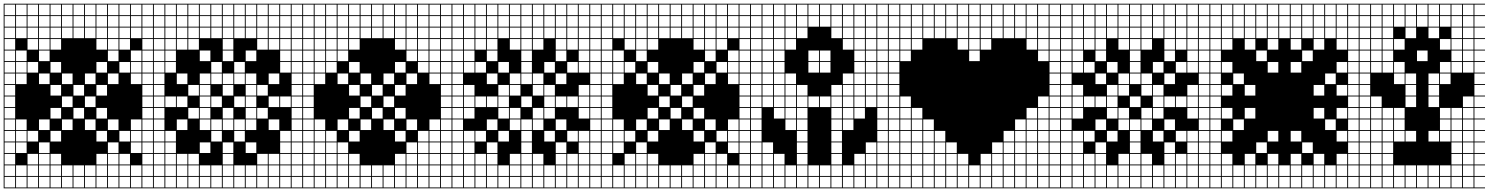

<svg xmlns="http://www.w3.org/2000/svg" viewBox="-20 -900 8102 1045"><path d="M0 125V-879.8H812.5V-875H754.8V-817.3H812.5V-812.5H754.8V-754.8H812.5V-750H754.8V-692.3H812.5V-687.5H754.8V-629.8H812.5V-625H754.8V-567.3H812.5V-562.5H754.8V-504.8H812.5V-500H754.8V-442.3H812.5V-437.5H754.8V-379.8H812.5V-375H754.8V-317.3H812.5V-312.5H754.8V-254.8H812.5V-250H754.8V-192.3H812.5V-187.5H754.8V-129.8H812.5V-125H754.8V-67.3H812.5V-62.5H754.8V-4.8H812.5V0H754.8V57.7H812.5V62.5H754.8V120.2H812.5V125ZM692.3 -817.3H750V-875H692.3ZM379.8 -817.3H437.5V-875H379.8ZM254.8 -817.3H312.5V-875H254.8ZM629.8 -817.3H687.5V-875H629.8ZM442.3 -817.3H500V-875H442.3ZM192.3 -817.3H250V-875H192.3ZM4.8 -817.3H62.5V-875H4.8ZM504.8 -817.3H562.5V-875H504.8ZM129.8 -817.3H187.5V-875H129.8ZM567.3 -817.3H625V-875H567.3ZM317.3 -817.3H375V-875H317.3ZM67.3 -817.3H125V-875H67.3ZM692.3 -754.8H750V-812.5H692.3ZM317.3 -754.8H375V-812.5H317.3ZM379.8 -754.8H437.5V-812.5H379.8ZM629.8 -754.8H687.5V-812.5H629.8ZM254.8 -754.8H312.5V-812.5H254.8ZM442.3 -754.8H500V-812.5H442.3ZM192.3 -754.8H250V-812.5H192.3ZM504.8 -754.8H562.5V-812.5H504.8ZM4.8 -754.8H62.5V-812.5H4.8ZM129.8 -754.8H187.5V-812.5H129.8ZM567.3 -754.8H625V-812.5H567.3ZM67.3 -754.8H125V-812.5H67.3ZM67.3 -692.3H125V-750H67.3ZM692.3 -692.3H750V-750H692.3ZM317.3 -692.3H375V-750H317.3ZM567.3 -692.3H625V-750H567.3ZM379.8 -692.3H437.5V-750H379.8ZM254.8 -692.3H312.5V-750H254.8ZM442.3 -692.3H500V-750H442.3ZM192.3 -692.3H250V-750H192.3ZM504.8 -692.3H562.5V-750H504.8ZM129.8 -692.3H187.5V-750H129.8ZM4.8 -692.3H62.5V-750H4.8ZM629.8 -692.3H687.5V-750H629.8ZM629.8 -629.8H687.5V-687.5H629.8ZM504.8 -629.8H562.5V-687.5H504.8ZM192.3 -629.8H250V-687.5H192.3ZM129.8 -629.8H187.5V-687.5H129.8ZM254.8 -629.8H312.5V-687.5H254.8ZM567.3 -629.8H625V-687.5H567.3ZM4.8 -629.8H62.5V-687.5H4.8ZM192.3 -567.3H250V-625H192.3ZM4.8 -567.3H62.5V-625H4.8ZM567.3 -567.3H625V-625H567.3ZM692.3 -567.3H750V-625H692.3ZM67.3 -567.3H125V-625H67.3ZM629.8 -504.8H687.5V-562.5H629.8ZM504.8 -504.8H562.5V-562.5H504.8ZM129.8 -504.8H187.5V-562.5H129.8ZM4.8 -504.8H62.5V-562.5H4.8ZM254.8 -504.8H312.5V-562.5H254.8ZM692.3 -504.8H750V-562.5H692.3ZM67.3 -504.8H125V-562.5H67.3ZM67.3 -442.3H125V-500H67.3ZM192.3 -442.3H250V-500H192.3ZM4.8 -442.3H62.5V-500H4.8ZM567.3 -442.3H625V-500H567.3ZM442.3 -442.3H500V-500H442.3ZM692.3 -442.3H750V-500H692.3ZM317.3 -442.3H375V-500H317.3ZM504.8 -379.8H562.5V-437.5H504.8ZM254.8 -379.8H312.5V-437.5H254.8ZM4.8 -379.8H62.5V-437.5H4.8ZM379.8 -379.8H437.5V-437.5H379.8ZM317.3 -317.3H375V-375H317.3ZM442.3 -317.3H500V-375H442.3ZM4.8 -317.3H62.5V-375H4.8ZM379.8 -254.8H437.5V-312.5H379.8ZM254.8 -254.8H312.5V-312.5H254.8ZM4.8 -254.8H62.5V-312.5H4.8ZM504.8 -254.8H562.5V-312.5H504.8ZM317.3 -192.3H375V-250H317.3ZM4.8 -192.3H62.5V-250H4.8ZM692.3 -192.3H750V-250H692.3ZM442.3 -192.3H500V-250H442.3ZM192.3 -192.3H250V-250H192.3ZM67.3 -192.3H125V-250H67.3ZM567.3 -192.3H625V-250H567.3ZM4.8 -129.8H62.5V-187.5H4.8ZM692.3 -129.8H750V-187.5H692.3ZM254.8 -129.8H312.5V-187.5H254.8ZM629.8 -129.8H687.5V-187.5H629.8ZM504.8 -129.8H562.5V-187.5H504.8ZM67.3 -129.8H125V-187.5H67.3ZM129.8 -129.8H187.5V-187.5H129.8ZM567.3 -67.3H625V-125H567.3ZM4.8 -67.3H62.5V-125H4.8ZM692.3 -67.3H750V-125H692.3ZM67.3 -67.3H125V-125H67.3ZM192.3 -67.3H250V-125H192.3ZM62.5 -62.5H4.8V-4.8H62.5ZM567.3 -4.8H625V-62.5H567.3ZM129.8 -4.8H187.5V-62.5H129.8ZM192.3 -4.8H250V-62.5H192.3ZM629.8 -4.8H687.5V-62.5H629.8ZM504.8 -4.8H562.5V-62.5H504.8ZM254.8 -4.8H312.5V-62.5H254.8ZM567.3 57.7H625V0H567.3ZM192.3 57.7H250V0H192.3ZM129.8 57.7H187.5V0H129.8ZM629.8 57.7H687.5V0H629.8ZM504.8 57.7H562.5V0H504.8ZM67.3 57.7H125V0H67.3ZM254.8 57.7H312.5V0H254.8ZM692.3 57.7H750V0H692.3ZM442.3 57.7H500V0H442.3ZM317.3 57.7H375V0H317.3ZM4.8 57.7H62.5V0H4.8ZM379.8 57.7H437.5V0H379.8ZM567.3 120.2H625V62.5H567.3ZM192.3 120.2H250V62.5H192.3ZM129.8 120.2H187.5V62.5H129.8ZM254.8 120.2H312.5V62.5H254.8ZM629.8 120.2H687.5V62.5H629.8ZM67.3 120.2H125V62.5H67.3ZM504.8 120.2H562.5V62.5H504.8ZM692.3 120.2H750V62.5H692.3ZM442.3 120.2H500V62.5H442.3ZM317.3 120.2H375V62.5H317.3ZM379.8 120.2H437.5V62.5H379.8ZM4.8 120.2H62.5V62.5H4.8Z M812.5 125V-879.8H1625V-875H1567.3V-817.3H1625V-812.5H1567.3V-754.8H1625V-750H1567.3V-692.3H1625V-687.5H1567.3V-629.8H1625V-625H1567.3V-567.3H1625V-562.5H1567.3V-504.8H1625V-500H1567.3V-442.3H1625V-437.5H1567.3V-379.8H1625V-375H1567.3V-317.3H1625V-312.5H1567.3V-254.8H1625V-250H1567.3V-192.3H1625V-187.5H1567.3V-129.8H1625V-125H1567.3V-67.3H1625V-62.5H1567.3V-4.8H1625V0H1567.3V57.7H1625V62.5H1567.3V120.2H1625V125ZM1504.8 -817.3H1562.5V-875H1504.8ZM1442.3 -817.3H1500V-875H1442.3ZM1379.8 -817.3H1437.5V-875H1379.8ZM1317.3 -817.3H1375V-875H1317.3ZM1254.8 -817.3H1312.5V-875H1254.8ZM1192.3 -817.3H1250V-875H1192.3ZM1129.8 -817.3H1187.5V-875H1129.8ZM1067.3 -817.3H1125V-875H1067.3ZM1004.8 -817.3H1062.5V-875H1004.8ZM942.3 -817.3H1000V-875H942.3ZM879.8 -817.3H937.5V-875H879.8ZM817.3 -817.3H875V-875H817.3ZM1129.8 -754.8H1187.5V-812.5H1129.8ZM1317.3 -754.8H1375V-812.5H1317.3ZM817.3 -754.8H875V-812.5H817.3ZM1504.8 -754.8H1562.5V-812.5H1504.8ZM1192.3 -754.8H1250V-812.5H1192.3ZM1067.3 -754.8H1125V-812.5H1067.3ZM1442.3 -754.8H1500V-812.5H1442.3ZM1254.8 -754.8H1312.5V-812.5H1254.8ZM879.8 -754.8H937.5V-812.5H879.8ZM1004.8 -754.8H1062.5V-812.5H1004.8ZM1379.8 -754.8H1437.5V-812.5H1379.8ZM942.3 -754.8H1000V-812.5H942.3ZM817.3 -692.3H875V-750H817.3ZM1129.8 -692.3H1187.5V-750H1129.8ZM1504.8 -692.3H1562.5V-750H1504.8ZM1192.3 -692.3H1250V-750H1192.3ZM1067.3 -692.3H1125V-750H1067.3ZM1254.8 -692.3H1312.5V-750H1254.8ZM879.8 -692.3H937.5V-750H879.8ZM1442.3 -692.3H1500V-750H1442.3ZM1004.8 -692.3H1062.5V-750H1004.8ZM1317.3 -692.3H1375V-750H1317.3ZM1379.8 -692.3H1437.5V-750H1379.8ZM942.3 -692.3H1000V-750H942.3ZM942.3 -629.8H1000V-687.5H942.3ZM1379.8 -629.8H1437.5V-687.5H1379.8ZM817.3 -629.8H875V-687.5H817.3ZM1192.3 -629.8H1250V-687.5H1192.3ZM1004.8 -629.8H1062.5V-687.5H1004.8ZM1442.3 -629.8H1500V-687.5H1442.3ZM1504.8 -629.8H1562.5V-687.5H1504.8ZM879.8 -629.8H937.5V-687.5H879.8ZM817.3 -567.3H875V-625H817.3ZM1192.3 -567.3H1250V-625H1192.3ZM1317.3 -567.3H1375V-625H1317.3ZM1504.8 -567.3H1562.5V-625H1504.8ZM879.8 -567.3H937.5V-625H879.8ZM1067.3 -567.3H1125V-625H1067.3ZM817.3 -504.8H875V-562.5H817.3ZM1129.8 -504.8H1187.5V-562.5H1129.8ZM1504.8 -504.8H1562.5V-562.5H1504.8ZM1254.8 -504.8H1312.5V-562.5H1254.8ZM879.8 -504.8H937.5V-562.5H879.8ZM1067.3 -442.3H1125V-500H1067.3ZM1254.8 -442.3H1312.5V-500H1254.8ZM1317.3 -442.3H1375V-500H1317.3ZM817.3 -442.3H875V-500H817.3ZM1442.3 -442.3H1500V-500H1442.3ZM1192.3 -442.3H1250V-500H1192.3ZM1129.8 -442.3H1187.5V-500H1129.8ZM942.3 -442.3H1000V-500H942.3ZM1067.3 -379.8H1125V-437.5H1067.3ZM1317.3 -379.8H1375V-437.5H1317.3ZM1004.8 -379.8H1062.5V-437.5H1004.8ZM1379.8 -379.8H1437.5V-437.5H1379.8ZM817.3 -379.8H875V-437.5H817.3ZM1192.3 -379.8H1250V-437.5H1192.3ZM1187.5 -375H1129.8V-317.3H1187.5ZM1254.8 -317.3H1312.5V-375H1254.8ZM817.3 -317.3H875V-375H817.3ZM942.3 -317.3H1000V-375H942.3ZM1317.3 -317.3H1375V-375H1317.3ZM1442.3 -317.3H1500V-375H1442.3ZM1067.3 -317.3H1125V-375H1067.3ZM879.8 -317.3H937.5V-375H879.8ZM1504.8 -317.3H1562.5V-375H1504.8ZM1192.3 -254.8H1250V-312.5H1192.3ZM817.3 -254.8H875V-312.5H817.3ZM1067.3 -254.8H1125V-312.5H1067.3ZM1317.3 -254.8H1375V-312.5H1317.3ZM1004.8 -254.8H1062.5V-312.5H1004.8ZM1379.8 -254.8H1437.5V-312.5H1379.8ZM1129.8 -192.3H1187.5V-250H1129.8ZM1254.8 -192.3H1312.5V-250H1254.8ZM817.3 -192.3H875V-250H817.3ZM1067.3 -192.3H1125V-250H1067.3ZM1442.3 -192.3H1500V-250H1442.3ZM1317.3 -192.3H1375V-250H1317.3ZM1192.3 -192.3H1250V-250H1192.3ZM942.3 -192.3H1000V-250H942.3ZM1504.8 -129.8H1562.5V-187.5H1504.8ZM817.3 -129.8H875V-187.5H817.3ZM1254.8 -129.8H1312.5V-187.5H1254.8ZM1129.8 -129.8H1187.5V-187.5H1129.8ZM879.8 -129.8H937.5V-187.5H879.8ZM1504.8 -67.3H1562.5V-125H1504.8ZM1067.3 -67.3H1125V-125H1067.3ZM817.3 -67.3H875V-125H817.3ZM1317.3 -67.3H1375V-125H1317.3ZM1192.3 -67.3H1250V-125H1192.3ZM879.8 -67.3H937.5V-125H879.8ZM817.3 -4.8H875V-62.5H817.3ZM879.8 -4.8H937.5V-62.5H879.8ZM1192.3 -4.8H1250V-62.5H1192.3ZM1379.8 -4.8H1437.5V-62.5H1379.8ZM1004.8 -4.8H1062.5V-62.5H1004.8ZM1504.8 -4.8H1562.5V-62.5H1504.8ZM942.3 -4.8H1000V-62.5H942.3ZM1442.3 -4.8H1500V-62.5H1442.3ZM1067.3 57.7H1125V0H1067.3ZM817.3 57.7H875V0H817.3ZM1442.3 57.7H1500V0H1442.3ZM1317.3 57.7H1375V0H1317.3ZM1192.3 57.7H1250V0H1192.3ZM1254.8 57.7H1312.5V0H1254.8ZM1504.8 57.7H1562.5V0H1504.8ZM1004.8 57.7H1062.5V0H1004.8ZM1129.8 57.7H1187.5V0H1129.8ZM1379.8 57.7H1437.5V0H1379.8ZM942.3 57.7H1000V0H942.3ZM879.8 57.7H937.5V0H879.8ZM1442.3 120.2H1500V62.5H1442.3ZM1067.3 120.2H1125V62.5H1067.3ZM1317.3 120.2H1375V62.5H1317.3ZM1004.8 120.2H1062.5V62.5H1004.8ZM942.3 120.2H1000V62.5H942.3ZM817.3 120.2H875V62.5H817.3ZM1504.8 120.2H1562.5V62.5H1504.8ZM1254.8 120.2H1312.5V62.5H1254.8ZM1129.8 120.2H1187.5V62.5H1129.8ZM1192.3 120.2H1250V62.5H1192.3ZM879.8 120.2H937.5V62.5H879.8ZM1379.8 120.2H1437.5V62.5H1379.8Z M1625 125V-879.8H2437.5V-875H2379.8V-817.3H2437.5V-812.5H2379.8V-754.8H2437.5V-750H2379.8V-692.3H2437.5V-687.5H2379.8V-629.8H2437.5V-625H2379.8V-567.3H2437.5V-562.5H2379.8V-504.8H2437.5V-500H2379.8V-442.3H2437.5V-437.5H2379.8V-379.8H2437.5V-375H2379.8V-317.3H2437.5V-312.5H2379.8V-254.8H2437.5V-250H2379.8V-192.3H2437.5V-187.5H2379.8V-129.8H2437.5V-125H2379.8V-67.3H2437.5V-62.5H2379.8V-4.8H2437.5V0H2379.8V57.7H2437.5V62.5H2379.8V120.2H2437.5V125ZM2317.3 -817.3H2375V-875H2317.3ZM2129.8 -817.3H2187.5V-875H2129.8ZM1754.8 -817.3H1812.5V-875H1754.8ZM2254.8 -817.3H2312.5V-875H2254.8ZM2004.8 -817.3H2062.5V-875H2004.8ZM1879.8 -817.3H1937.5V-875H1879.8ZM1942.3 -817.3H2000V-875H1942.3ZM1629.8 -817.3H1687.5V-875H1629.8ZM1817.3 -817.3H1875V-875H1817.3ZM1692.3 -817.3H1750V-875H1692.3ZM2067.3 -817.3H2125V-875H2067.3ZM2192.3 -817.3H2250V-875H2192.3ZM2317.3 -754.8H2375V-812.5H2317.3ZM2129.8 -754.8H2187.5V-812.5H2129.8ZM1942.3 -754.8H2000V-812.5H1942.3ZM1754.8 -754.8H1812.5V-812.5H1754.8ZM2254.8 -754.8H2312.5V-812.5H2254.8ZM2004.8 -754.8H2062.5V-812.5H2004.8ZM1879.8 -754.8H1937.5V-812.5H1879.8ZM1817.3 -754.8H1875V-812.5H1817.3ZM1629.8 -754.8H1687.5V-812.5H1629.8ZM1692.3 -754.8H1750V-812.5H1692.3ZM2192.3 -754.8H2250V-812.5H2192.3ZM2067.3 -754.8H2125V-812.5H2067.3ZM2067.3 -692.3H2125V-750H2067.3ZM1692.3 -692.3H1750V-750H1692.3ZM1879.8 -692.3H1937.5V-750H1879.8ZM2192.3 -692.3H2250V-750H2192.3ZM2254.8 -692.3H2312.5V-750H2254.8ZM1629.8 -692.3H1687.5V-750H1629.8ZM1817.3 -692.3H1875V-750H1817.3ZM1754.8 -692.3H1812.5V-750H1754.8ZM2004.8 -692.3H2062.5V-750H2004.8ZM1942.3 -692.3H2000V-750H1942.3ZM2317.3 -692.3H2375V-750H2317.3ZM2129.8 -692.3H2187.5V-750H2129.8ZM1879.8 -629.8H1937.5V-687.5H1879.8ZM1692.3 -629.8H1750V-687.5H1692.3ZM2254.8 -629.8H2312.5V-687.5H2254.8ZM2192.3 -629.8H2250V-687.5H2192.3ZM1629.8 -629.8H1687.5V-687.5H1629.8ZM1754.8 -629.8H1812.5V-687.5H1754.8ZM2317.3 -629.8H2375V-687.5H2317.3ZM2129.8 -629.8H2187.5V-687.5H2129.8ZM1817.3 -629.8H1875V-687.5H1817.3ZM1754.8 -567.3H1812.5V-625H1754.8ZM1817.3 -567.3H1875V-625H1817.3ZM2192.3 -567.3H2250V-625H2192.3ZM1692.3 -567.3H1750V-625H1692.3ZM2254.8 -567.3H2312.5V-625H2254.8ZM1629.8 -567.3H1687.5V-625H1629.8ZM2317.3 -567.3H2375V-625H2317.3ZM2129.8 -504.8H2187.5V-562.5H2129.8ZM1692.3 -504.8H1750V-562.5H1692.3ZM1879.8 -504.8H1937.5V-562.5H1879.8ZM2254.8 -504.8H2312.5V-562.5H2254.8ZM1629.8 -504.8H1687.5V-562.5H1629.8ZM2317.3 -504.8H2375V-562.5H2317.3ZM1754.8 -504.8H1812.5V-562.5H1754.8ZM1817.3 -442.3H1875V-500H1817.3ZM2192.3 -442.3H2250V-500H2192.3ZM1692.3 -442.3H1750V-500H1692.3ZM2067.3 -442.3H2125V-500H2067.3ZM1629.8 -442.3H1687.5V-500H1629.8ZM2317.3 -442.3H2375V-500H2317.3ZM1942.3 -442.3H2000V-500H1942.3ZM2129.8 -379.8H2187.5V-437.5H2129.8ZM1879.8 -379.8H1937.5V-437.5H1879.8ZM1629.8 -379.8H1687.5V-437.5H1629.8ZM2004.8 -379.8H2062.5V-437.5H2004.8ZM1942.3 -317.3H2000V-375H1942.3ZM2067.3 -317.3H2125V-375H2067.3ZM1629.8 -317.3H1687.5V-375H1629.8ZM2004.8 -254.8H2062.5V-312.5H2004.8ZM1629.8 -254.8H1687.5V-312.5H1629.8ZM1879.8 -254.8H1937.5V-312.5H1879.8ZM2129.8 -254.8H2187.5V-312.5H2129.8ZM1942.3 -192.3H2000V-250H1942.3ZM1629.8 -192.3H1687.5V-250H1629.8ZM2317.3 -192.3H2375V-250H2317.3ZM2067.3 -192.3H2125V-250H2067.3ZM1692.3 -192.3H1750V-250H1692.3ZM2192.3 -192.3H2250V-250H2192.3ZM1817.3 -192.3H1875V-250H1817.3ZM1812.5 -187.5H1754.8V-129.8H1812.5ZM1629.8 -129.8H1687.5V-187.5H1629.8ZM2317.3 -129.8H2375V-187.5H2317.3ZM1879.8 -129.8H1937.5V-187.5H1879.8ZM2254.8 -129.8H2312.5V-187.5H2254.8ZM1692.3 -129.8H1750V-187.5H1692.3ZM2129.8 -129.8H2187.5V-187.5H2129.8ZM1754.8 -67.3H1812.5V-125H1754.8ZM1817.3 -67.3H1875V-125H1817.3ZM1629.8 -67.3H1687.5V-125H1629.8ZM2317.3 -67.3H2375V-125H2317.3ZM2192.3 -67.3H2250V-125H2192.3ZM1692.3 -67.3H1750V-125H1692.3ZM2254.8 -67.3H2312.5V-125H2254.8ZM1817.3 -4.8H1875V-62.5H1817.3ZM1629.8 -4.8H1687.5V-62.5H1629.8ZM2317.3 -4.8H2375V-62.5H2317.3ZM2192.3 -4.8H2250V-62.5H2192.3ZM2129.8 -4.8H2187.5V-62.5H2129.8ZM1879.8 -4.8H1937.5V-62.5H1879.8ZM1754.8 -4.8H1812.5V-62.5H1754.8ZM1692.3 -4.8H1750V-62.5H1692.3ZM2254.8 -4.8H2312.5V-62.5H2254.8ZM1879.8 57.7H1937.5V0H1879.8ZM2254.8 57.7H2312.5V0H2254.8ZM2129.8 57.7H2187.5V0H2129.8ZM1754.8 57.7H1812.5V0H1754.8ZM1692.3 57.7H1750V0H1692.3ZM2067.3 57.7H2125V0H2067.3ZM2317.3 57.7H2375V0H2317.3ZM2192.3 57.7H2250V0H2192.3ZM1942.3 57.7H2000V0H1942.3ZM1817.3 57.7H1875V0H1817.3ZM1629.8 57.7H1687.5V0H1629.8ZM2004.8 57.7H2062.5V0H2004.8ZM2129.8 120.2H2187.5V62.5H2129.8ZM2254.8 120.2H2312.5V62.5H2254.8ZM1754.8 120.2H1812.5V62.5H1754.8ZM1692.3 120.2H1750V62.5H1692.3ZM1879.8 120.2H1937.5V62.5H1879.8ZM2317.3 120.2H2375V62.5H2317.3ZM2192.3 120.2H2250V62.5H2192.3ZM2067.3 120.2H2125V62.5H2067.3ZM1942.3 120.2H2000V62.5H1942.3ZM2004.8 120.2H2062.5V62.5H2004.8ZM1817.3 120.2H1875V62.5H1817.3ZM1629.8 120.2H1687.5V62.5H1629.8Z M2437.5 125V-879.8H3250V-875H3192.3V-817.3H3250V-812.5H3192.3V-754.8H3250V-750H3192.3V-692.3H3250V-687.5H3192.3V-629.8H3250V-625H3192.3V-567.3H3250V-562.5H3192.3V-504.8H3250V-500H3192.3V-442.3H3250V-437.5H3192.3V-379.8H3250V-375H3192.3V-317.3H3250V-312.5H3192.3V-254.8H3250V-250H3192.3V-192.3H3250V-187.5H3192.3V-129.8H3250V-125H3192.3V-67.3H3250V-62.5H3192.3V-4.8H3250V0H3192.3V57.7H3250V62.5H3192.3V120.2H3250V125ZM3129.8 -817.3H3187.5V-875H3129.8ZM3067.3 -817.3H3125V-875H3067.3ZM3004.8 -817.3H3062.5V-875H3004.8ZM2942.3 -817.3H3000V-875H2942.3ZM2879.8 -817.3H2937.5V-875H2879.8ZM2817.3 -817.3H2875V-875H2817.3ZM2754.8 -817.3H2812.5V-875H2754.8ZM2692.3 -817.3H2750V-875H2692.3ZM2629.8 -817.3H2687.5V-875H2629.8ZM2567.3 -817.3H2625V-875H2567.3ZM2504.8 -817.3H2562.5V-875H2504.8ZM2442.3 -817.3H2500V-875H2442.3ZM2754.8 -754.8H2812.5V-812.5H2754.8ZM2629.8 -754.8H2687.5V-812.5H2629.8ZM2442.3 -754.8H2500V-812.5H2442.3ZM2817.3 -754.8H2875V-812.5H2817.3ZM3129.8 -754.8H3187.5V-812.5H3129.8ZM2879.8 -754.8H2937.5V-812.5H2879.8ZM2942.3 -754.8H3000V-812.5H2942.3ZM2692.3 -754.8H2750V-812.5H2692.3ZM2504.8 -754.8H2562.5V-812.5H2504.8ZM3004.8 -754.8H3062.5V-812.5H3004.8ZM2567.3 -754.8H2625V-812.5H2567.3ZM3067.3 -754.8H3125V-812.5H3067.3ZM2442.3 -692.3H2500V-750H2442.3ZM3129.8 -692.3H3187.5V-750H3129.8ZM2817.3 -692.3H2875V-750H2817.3ZM2879.8 -692.3H2937.5V-750H2879.8ZM2942.3 -692.3H3000V-750H2942.3ZM2754.8 -692.3H2812.5V-750H2754.8ZM2692.3 -692.3H2750V-750H2692.3ZM3004.8 -692.3H3062.5V-750H3004.8ZM2504.8 -692.3H2562.5V-750H2504.8ZM2629.8 -692.3H2687.5V-750H2629.8ZM3067.3 -692.3H3125V-750H3067.3ZM2567.3 -692.3H2625V-750H2567.3ZM2442.3 -629.8H2500V-687.5H2442.3ZM2567.3 -629.8H2625V-687.5H2567.3ZM2879.8 -629.8H2937.5V-687.5H2879.8ZM3129.8 -629.8H3187.5V-687.5H3129.8ZM2817.3 -629.8H2875V-687.5H2817.3ZM3067.3 -629.8H3125V-687.5H3067.3ZM2629.8 -629.8H2687.5V-687.5H2629.8ZM2504.8 -629.8H2562.5V-687.5H2504.8ZM3004.8 -629.8H3062.5V-687.5H3004.8ZM2754.8 -629.8H2812.5V-687.5H2754.8ZM2817.3 -567.3H2875V-625H2817.3ZM3129.8 -567.3H3187.5V-625H3129.8ZM2629.8 -567.3H2687.5V-625H2629.8ZM2442.3 -567.3H2500V-625H2442.3ZM3004.8 -567.3H3062.5V-625H3004.8ZM2504.8 -567.3H2562.5V-625H2504.8ZM2442.3 -504.8H2500V-562.5H2442.3ZM3067.3 -504.8H3125V-562.5H3067.3ZM2817.3 -504.8H2875V-562.5H2817.3ZM3129.8 -504.8H3187.5V-562.5H3129.8ZM2942.3 -504.8H3000V-562.5H2942.3ZM2567.3 -504.8H2625V-562.5H2567.3ZM2504.8 -504.8H2562.5V-562.5H2504.8ZM2692.3 -504.8H2750V-562.5H2692.3ZM3004.8 -442.3H3062.5V-500H3004.8ZM2754.8 -442.3H2812.5V-500H2754.8ZM2442.3 -442.3H2500V-500H2442.3ZM2629.8 -442.3H2687.5V-500H2629.8ZM2817.3 -442.3H2875V-500H2817.3ZM2879.8 -442.3H2937.5V-500H2879.8ZM2692.3 -379.8H2750V-437.5H2692.3ZM2504.8 -379.8H2562.5V-437.5H2504.8ZM2754.8 -379.8H2812.5V-437.5H2754.8ZM2942.3 -379.8H3000V-437.5H2942.3ZM3129.8 -379.8H3187.5V-437.5H3129.8ZM2442.3 -379.8H2500V-437.5H2442.3ZM2879.8 -379.8H2937.5V-437.5H2879.8ZM2692.3 -317.3H2750V-375H2692.3ZM3004.8 -317.3H3062.5V-375H3004.8ZM2504.8 -317.3H2562.5V-375H2504.8ZM2442.3 -317.3H2500V-375H2442.3ZM2942.3 -317.3H3000V-375H2942.3ZM2629.8 -317.3H2687.5V-375H2629.8ZM2817.3 -317.3H2875V-375H2817.3ZM3067.3 -317.3H3125V-375H3067.3ZM3129.8 -317.3H3187.5V-375H3129.8ZM2567.3 -317.3H2625V-375H2567.3ZM2442.3 -254.8H2500V-312.5H2442.3ZM2754.8 -254.8H2812.5V-312.5H2754.8ZM2692.3 -254.8H2750V-312.5H2692.3ZM2504.8 -254.8H2562.5V-312.5H2504.8ZM2942.3 -254.8H3000V-312.5H2942.3ZM3129.8 -254.8H3187.5V-312.5H3129.8ZM2879.8 -254.8H2937.5V-312.5H2879.8ZM2879.8 -192.3H2937.5V-250H2879.8ZM2817.3 -192.3H2875V-250H2817.3ZM2442.3 -192.3H2500V-250H2442.3ZM2754.8 -192.3H2812.5V-250H2754.8ZM2629.8 -192.3H2687.5V-250H2629.8ZM3004.8 -192.3H3062.5V-250H3004.8ZM2750 -187.5H2692.3V-129.8H2750ZM2504.8 -129.8H2562.5V-187.5H2504.8ZM2442.3 -129.8H2500V-187.5H2442.3ZM2817.3 -129.8H2875V-187.5H2817.3ZM3129.8 -129.8H3187.5V-187.5H3129.8ZM2942.3 -129.8H3000V-187.5H2942.3ZM2567.3 -129.8H2625V-187.5H2567.3ZM3067.3 -129.8H3125V-187.5H3067.3ZM2504.8 -67.3H2562.5V-125H2504.8ZM2442.3 -67.3H2500V-125H2442.3ZM3129.8 -67.3H3187.5V-125H3129.8ZM2817.3 -67.3H2875V-125H2817.3ZM2629.8 -67.3H2687.5V-125H2629.8ZM3004.8 -67.3H3062.5V-125H3004.8ZM3004.8 -4.8H3062.5V-62.5H3004.8ZM2754.8 -4.8H2812.5V-62.5H2754.8ZM2504.8 -4.8H2562.5V-62.5H2504.8ZM2879.8 -4.8H2937.5V-62.5H2879.8ZM2442.3 -4.8H2500V-62.5H2442.3ZM3067.3 -4.8H3125V-62.5H3067.3ZM2629.8 -4.8H2687.5V-62.5H2629.8ZM2567.3 -4.8H2625V-62.5H2567.3ZM2817.3 -4.8H2875V-62.5H2817.3ZM3129.8 -4.8H3187.5V-62.5H3129.8ZM3004.8 57.7H3062.5V0H3004.8ZM2504.8 57.7H2562.5V0H2504.8ZM2754.8 57.7H2812.5V0H2754.8ZM2692.3 57.7H2750V0H2692.3ZM2442.3 57.7H2500V0H2442.3ZM2879.8 57.7H2937.5V0H2879.8ZM3067.3 57.7H3125V0H3067.3ZM2567.3 57.7H2625V0H2567.3ZM2817.3 57.7H2875V0H2817.3ZM2629.8 57.7H2687.5V0H2629.8ZM2942.3 57.7H3000V0H2942.3ZM3129.8 57.7H3187.5V0H3129.8ZM3129.8 120.2H3187.5V62.5H3129.8ZM2442.3 120.2H2500V62.5H2442.3ZM2942.3 120.2H3000V62.5H2942.3ZM2629.8 120.2H2687.5V62.5H2629.8ZM2817.3 120.2H2875V62.5H2817.3ZM2567.3 120.2H2625V62.5H2567.3ZM2879.8 120.2H2937.5V62.5H2879.8ZM3067.3 120.2H3125V62.5H3067.3ZM2754.8 120.2H2812.5V62.5H2754.8ZM3004.8 120.2H3062.5V62.5H3004.8ZM2504.8 120.2H2562.5V62.5H2504.8ZM2692.3 120.2H2750V62.5H2692.3Z M3250 125V-879.8H4062.5V-875H4004.8V-817.3H4062.5V-812.5H4004.8V-754.8H4062.5V-750H4004.8V-692.3H4062.5V-687.5H4004.8V-629.8H4062.5V-625H4004.8V-567.3H4062.5V-562.5H4004.8V-504.8H4062.5V-500H4004.8V-442.3H4062.5V-437.5H4004.8V-379.8H4062.5V-375H4004.8V-317.3H4062.5V-312.5H4004.8V-254.8H4062.5V-250H4004.8V-192.3H4062.5V-187.5H4004.8V-129.8H4062.5V-125H4004.8V-67.3H4062.5V-62.5H4004.8V-4.8H4062.5V0H4004.8V57.7H4062.5V62.5H4004.8V120.2H4062.5V125ZM3942.3 -817.3H4000V-875H3942.3ZM3629.8 -817.3H3687.5V-875H3629.8ZM3504.8 -817.3H3562.5V-875H3504.8ZM3879.8 -817.3H3937.5V-875H3879.8ZM3692.3 -817.3H3750V-875H3692.3ZM3442.3 -817.3H3500V-875H3442.3ZM3254.8 -817.3H3312.5V-875H3254.8ZM3754.8 -817.3H3812.5V-875H3754.8ZM3379.8 -817.3H3437.5V-875H3379.8ZM3817.3 -817.3H3875V-875H3817.3ZM3567.3 -817.3H3625V-875H3567.3ZM3317.3 -817.3H3375V-875H3317.3ZM3942.3 -754.8H4000V-812.5H3942.3ZM3567.3 -754.8H3625V-812.5H3567.3ZM3629.8 -754.8H3687.5V-812.5H3629.8ZM3879.8 -754.8H3937.5V-812.5H3879.8ZM3504.8 -754.8H3562.5V-812.5H3504.8ZM3692.3 -754.8H3750V-812.5H3692.3ZM3442.3 -754.8H3500V-812.5H3442.3ZM3754.8 -754.8H3812.5V-812.5H3754.8ZM3254.8 -754.8H3312.5V-812.5H3254.8ZM3379.8 -754.8H3437.5V-812.5H3379.8ZM3817.3 -754.8H3875V-812.5H3817.3ZM3317.3 -754.8H3375V-812.5H3317.3ZM3317.3 -692.3H3375V-750H3317.3ZM3942.3 -692.3H4000V-750H3942.3ZM3567.3 -692.3H3625V-750H3567.3ZM3817.3 -692.3H3875V-750H3817.3ZM3629.8 -692.3H3687.5V-750H3629.8ZM3504.8 -692.3H3562.5V-750H3504.8ZM3692.3 -692.3H3750V-750H3692.3ZM3442.3 -692.3H3500V-750H3442.3ZM3754.8 -692.3H3812.5V-750H3754.8ZM3379.8 -692.3H3437.5V-750H3379.8ZM3254.8 -692.3H3312.5V-750H3254.8ZM3879.8 -692.3H3937.5V-750H3879.8ZM3879.8 -629.8H3937.5V-687.5H3879.8ZM3754.8 -629.8H3812.5V-687.5H3754.8ZM3442.3 -629.8H3500V-687.5H3442.3ZM3379.8 -629.8H3437.5V-687.5H3379.8ZM3504.8 -629.8H3562.5V-687.5H3504.8ZM3817.3 -629.8H3875V-687.5H3817.3ZM3254.8 -629.8H3312.5V-687.5H3254.8ZM3442.3 -567.3H3500V-625H3442.3ZM3254.8 -567.3H3312.5V-625H3254.8ZM3817.3 -567.3H3875V-625H3817.3ZM3942.3 -567.3H4000V-625H3942.3ZM3317.3 -567.3H3375V-625H3317.3ZM3879.8 -504.8H3937.5V-562.5H3879.8ZM3754.8 -504.8H3812.5V-562.5H3754.8ZM3379.8 -504.8H3437.5V-562.5H3379.8ZM3254.8 -504.8H3312.5V-562.5H3254.8ZM3504.8 -504.8H3562.5V-562.5H3504.8ZM3942.3 -504.8H4000V-562.5H3942.3ZM3317.3 -504.8H3375V-562.5H3317.3ZM3317.3 -442.3H3375V-500H3317.3ZM3442.3 -442.3H3500V-500H3442.3ZM3254.8 -442.3H3312.5V-500H3254.8ZM3817.3 -442.3H3875V-500H3817.3ZM3692.3 -442.3H3750V-500H3692.3ZM3942.3 -442.3H4000V-500H3942.3ZM3567.3 -442.3H3625V-500H3567.3ZM3754.8 -379.8H3812.5V-437.5H3754.8ZM3504.8 -379.8H3562.5V-437.5H3504.8ZM3254.8 -379.8H3312.5V-437.5H3254.8ZM3629.8 -379.8H3687.5V-437.5H3629.8ZM3567.3 -317.3H3625V-375H3567.3ZM3692.3 -317.3H3750V-375H3692.3ZM3254.8 -317.3H3312.5V-375H3254.8ZM3629.8 -254.8H3687.5V-312.5H3629.8ZM3504.8 -254.8H3562.5V-312.5H3504.8ZM3254.8 -254.8H3312.5V-312.5H3254.8ZM3754.8 -254.8H3812.5V-312.5H3754.8ZM3567.3 -192.3H3625V-250H3567.3ZM3254.8 -192.3H3312.5V-250H3254.8ZM3942.3 -192.3H4000V-250H3942.3ZM3692.3 -192.3H3750V-250H3692.3ZM3442.3 -192.3H3500V-250H3442.3ZM3317.3 -192.3H3375V-250H3317.3ZM3817.3 -192.3H3875V-250H3817.3ZM3254.8 -129.8H3312.5V-187.5H3254.8ZM3942.3 -129.8H4000V-187.5H3942.3ZM3504.8 -129.8H3562.5V-187.5H3504.8ZM3879.8 -129.8H3937.5V-187.5H3879.8ZM3754.8 -129.8H3812.5V-187.5H3754.8ZM3317.3 -129.8H3375V-187.5H3317.3ZM3379.8 -129.8H3437.5V-187.5H3379.8ZM3817.3 -67.3H3875V-125H3817.3ZM3254.8 -67.3H3312.5V-125H3254.8ZM3942.3 -67.3H4000V-125H3942.3ZM3317.3 -67.3H3375V-125H3317.3ZM3442.3 -67.3H3500V-125H3442.3ZM3312.5 -62.5H3254.8V-4.8H3312.5ZM3817.3 -4.8H3875V-62.5H3817.3ZM3379.8 -4.8H3437.5V-62.5H3379.8ZM3442.3 -4.8H3500V-62.5H3442.3ZM3879.8 -4.8H3937.5V-62.5H3879.8ZM3754.8 -4.8H3812.5V-62.5H3754.8ZM3504.8 -4.8H3562.5V-62.5H3504.8ZM3817.3 57.7H3875V0H3817.3ZM3442.3 57.7H3500V0H3442.3ZM3379.8 57.7H3437.5V0H3379.8ZM3879.8 57.7H3937.5V0H3879.8ZM3754.8 57.7H3812.5V0H3754.8ZM3317.3 57.7H3375V0H3317.3ZM3504.8 57.7H3562.5V0H3504.8ZM3942.3 57.7H4000V0H3942.3ZM3692.3 57.7H3750V0H3692.3ZM3567.3 57.7H3625V0H3567.3ZM3254.8 57.7H3312.5V0H3254.8ZM3629.8 57.7H3687.5V0H3629.8ZM3817.3 120.2H3875V62.5H3817.3ZM3442.3 120.2H3500V62.5H3442.3ZM3379.8 120.2H3437.5V62.5H3379.8ZM3504.8 120.2H3562.5V62.5H3504.8ZM3879.8 120.2H3937.5V62.5H3879.8ZM3317.3 120.2H3375V62.5H3317.3ZM3754.8 120.2H3812.5V62.5H3754.8ZM3942.3 120.2H4000V62.5H3942.3ZM3692.3 120.2H3750V62.5H3692.3ZM3567.3 120.2H3625V62.5H3567.3ZM3629.8 120.2H3687.5V62.5H3629.8ZM3254.8 120.2H3312.5V62.5H3254.8Z M4062.5 125V-879.8H4812.5V-875H4754.8V-817.3H4812.5V-812.5H4754.8V-754.8H4812.5V-750H4754.8V-692.3H4812.5V-687.5H4754.8V-629.8H4812.5V-625H4754.8V-567.3H4812.5V-562.5H4754.8V-504.8H4812.5V-500H4754.8V-442.3H4812.5V-437.5H4754.8V-379.8H4812.5V-375H4754.8V-317.3H4812.5V-312.5H4754.8V-254.8H4812.5V-250H4754.8V-192.3H4812.5V-187.5H4754.8V-129.8H4812.5V-125H4754.8V-67.3H4812.5V-62.5H4754.8V-4.8H4812.5V0H4754.8V57.7H4812.5V62.5H4754.8V120.2H4812.5V125ZM4692.3 -817.3H4750V-875H4692.3ZM4629.8 -817.3H4687.5V-875H4629.8ZM4567.3 -817.3H4625V-875H4567.3ZM4504.8 -817.3H4562.5V-875H4504.8ZM4442.3 -817.3H4500V-875H4442.3ZM4379.8 -817.3H4437.5V-875H4379.8ZM4317.3 -817.3H4375V-875H4317.3ZM4254.8 -817.3H4312.5V-875H4254.8ZM4192.3 -817.3H4250V-875H4192.3ZM4129.8 -817.3H4187.5V-875H4129.8ZM4067.3 -817.3H4125V-875H4067.3ZM4317.3 -754.8H4375V-812.5H4317.3ZM4379.8 -754.8H4437.5V-812.5H4379.8ZM4067.3 -754.8H4125V-812.5H4067.3ZM4692.3 -754.8H4750V-812.5H4692.3ZM4629.8 -754.8H4687.5V-812.5H4629.8ZM4567.3 -754.8H4625V-812.5H4567.3ZM4504.8 -754.8H4562.5V-812.5H4504.8ZM4129.8 -754.8H4187.5V-812.5H4129.8ZM4442.3 -754.8H4500V-812.5H4442.3ZM4254.8 -754.8H4312.5V-812.5H4254.8ZM4192.3 -754.8H4250V-812.5H4192.3ZM4067.3 -692.3H4125V-750H4067.3ZM4692.3 -692.3H4750V-750H4692.3ZM4629.8 -692.3H4687.5V-750H4629.8ZM4567.3 -692.3H4625V-750H4567.3ZM4129.8 -692.3H4187.5V-750H4129.8ZM4504.8 -692.3H4562.5V-750H4504.8ZM4317.3 -692.3H4375V-750H4317.3ZM4254.8 -692.3H4312.5V-750H4254.8ZM4192.3 -692.3H4250V-750H4192.3ZM4067.3 -629.8H4125V-687.5H4067.3ZM4692.3 -629.8H4750V-687.5H4692.3ZM4629.8 -629.8H4687.5V-687.5H4629.8ZM4567.3 -629.8H4625V-687.5H4567.3ZM4129.8 -629.8H4187.5V-687.5H4129.8ZM4254.8 -629.8H4312.5V-687.5H4254.8ZM4192.3 -629.8H4250V-687.5H4192.3ZM4192.3 -567.3H4250V-625H4192.3ZM4129.8 -567.3H4187.5V-625H4129.8ZM4442.3 -567.3H4500V-625H4442.3ZM4067.3 -567.3H4125V-625H4067.3ZM4379.8 -567.3H4437.5V-625H4379.8ZM4629.8 -567.3H4687.5V-625H4629.8ZM4692.3 -567.3H4750V-625H4692.3ZM4629.8 -504.8H4687.5V-562.5H4629.8ZM4379.8 -504.8H4437.5V-562.5H4379.8ZM4442.3 -504.8H4500V-562.5H4442.3ZM4129.8 -504.8H4187.5V-562.5H4129.8ZM4067.3 -504.8H4125V-562.5H4067.3ZM4692.3 -504.8H4750V-562.5H4692.3ZM4192.3 -504.8H4250V-562.5H4192.3ZM4067.3 -442.3H4125V-500H4067.3ZM4692.3 -442.3H4750V-500H4692.3ZM4254.8 -442.3H4312.5V-500H4254.8ZM4629.8 -442.3H4687.5V-500H4629.8ZM4567.3 -442.3H4625V-500H4567.3ZM4192.3 -442.3H4250V-500H4192.3ZM4129.8 -442.3H4187.5V-500H4129.8ZM4067.3 -379.8H4125V-437.5H4067.3ZM4692.3 -379.8H4750V-437.5H4692.3ZM4504.8 -379.8H4562.5V-437.5H4504.8ZM4317.3 -379.8H4375V-437.5H4317.3ZM4567.3 -379.8H4625V-437.5H4567.3ZM4192.3 -379.8H4250V-437.5H4192.3ZM4629.8 -379.8H4687.5V-437.5H4629.8ZM4254.8 -379.8H4312.5V-437.5H4254.8ZM4129.8 -379.8H4187.5V-437.5H4129.8ZM4692.3 -317.3H4750V-375H4692.3ZM4129.8 -317.3H4187.5V-375H4129.8ZM4504.8 -317.3H4562.5V-375H4504.8ZM4317.3 -317.3H4375V-375H4317.3ZM4192.3 -317.3H4250V-375H4192.3ZM4567.3 -317.3H4625V-375H4567.3ZM4379.8 -317.3H4437.5V-375H4379.8ZM4067.3 -317.3H4125V-375H4067.3ZM4629.8 -317.3H4687.5V-375H4629.8ZM4442.3 -317.3H4500V-375H4442.3ZM4254.8 -317.3H4312.5V-375H4254.8ZM4629.8 -254.8H4687.5V-312.5H4629.8ZM4254.8 -254.8H4312.5V-312.5H4254.8ZM4567.3 -254.8H4625V-312.5H4567.3ZM4504.8 -254.8H4562.5V-312.5H4504.8ZM4317.3 -254.8H4375V-312.5H4317.3ZM4067.3 -254.8H4125V-312.5H4067.3ZM4192.3 -254.8H4250V-312.5H4192.3ZM4254.8 -192.3H4312.5V-250H4254.8ZM4067.3 -192.3H4125V-250H4067.3ZM4504.8 -192.3H4562.5V-250H4504.8ZM4317.3 -192.3H4375V-250H4317.3ZM4567.3 -192.3H4625V-250H4567.3ZM4504.8 -129.8H4562.5V-187.5H4504.8ZM4317.3 -129.8H4375V-187.5H4317.3ZM4067.3 -129.8H4125V-187.5H4067.3ZM4504.8 -67.3H4562.5V-125H4504.8ZM4317.3 -67.3H4375V-125H4317.3ZM4692.3 -67.3H4750V-125H4692.3ZM4067.3 -67.3H4125V-125H4067.3ZM4129.8 -67.3H4187.5V-125H4129.8ZM4375 -62.5H4317.3V-4.8H4375ZM4067.3 -4.8H4125V-62.5H4067.3ZM4192.3 -4.8H4250V-62.5H4192.3ZM4504.8 -4.8H4562.5V-62.5H4504.8ZM4692.3 -4.8H4750V-62.5H4692.3ZM4129.8 -4.8H4187.5V-62.5H4129.8ZM4629.8 -4.8H4687.5V-62.5H4629.8ZM4567.3 57.7H4625V0H4567.3ZM4442.3 57.7H4500V0H4442.3ZM4379.8 57.7H4437.5V0H4379.8ZM4629.8 57.7H4687.5V0H4629.8ZM4067.3 57.7H4125V0H4067.3ZM4692.3 57.7H4750V0H4692.3ZM4504.8 57.7H4562.5V0H4504.8ZM4317.3 57.7H4375V0H4317.3ZM4254.8 57.7H4312.5V0H4254.8ZM4129.8 57.7H4187.5V0H4129.8ZM4192.3 57.7H4250V0H4192.3ZM4379.8 120.2H4437.5V62.5H4379.8ZM4442.3 120.2H4500V62.5H4442.3ZM4629.8 120.2H4687.5V62.5H4629.8ZM4067.3 120.2H4125V62.5H4067.3ZM4692.3 120.2H4750V62.5H4692.3ZM4192.3 120.2H4250V62.5H4192.3ZM4504.8 120.2H4562.5V62.5H4504.8ZM4317.3 120.2H4375V62.5H4317.3ZM4567.3 120.2H4625V62.5H4567.3ZM4129.8 120.2H4187.5V62.5H4129.8ZM4254.8 120.2H4312.5V62.5H4254.8Z M4812.5 125V-879.8H5750V-875H5692.3V-817.3H5750V-812.5H5692.3V-754.8H5750V-750H5692.3V-692.3H5750V-687.5H5692.3V-629.8H5750V-625H5692.3V-567.3H5750V-562.5H5692.3V-504.8H5750V-500H5692.3V-442.3H5750V-437.5H5692.3V-379.8H5750V-375H5692.3V-317.3H5750V-312.5H5692.3V-254.8H5750V-250H5692.3V-192.3H5750V-187.5H5692.3V-129.8H5750V-125H5692.3V-67.3H5750V-62.5H5692.3V-4.8H5750V0H5692.3V57.7H5750V62.5H5692.3V120.2H5750V125ZM5629.8 -817.3H5687.5V-875H5629.8ZM5067.3 -817.3H5125V-875H5067.3ZM5129.8 -817.3H5187.5V-875H5129.8ZM5004.8 -817.3H5062.5V-875H5004.8ZM5192.3 -817.3H5250V-875H5192.3ZM5567.3 -817.3H5625V-875H5567.3ZM4942.3 -817.3H5000V-875H4942.3ZM5254.8 -817.3H5312.5V-875H5254.8ZM5317.3 -817.3H5375V-875H5317.3ZM4879.8 -817.3H4937.5V-875H4879.8ZM5379.8 -817.3H5437.5V-875H5379.8ZM5442.3 -817.3H5500V-875H5442.3ZM5504.8 -817.3H5562.5V-875H5504.8ZM4817.3 -817.3H4875V-875H4817.3ZM4817.3 -754.8H4875V-812.5H4817.3ZM5254.8 -754.8H5312.5V-812.5H5254.8ZM5629.8 -754.8H5687.5V-812.5H5629.8ZM5504.8 -754.8H5562.5V-812.5H5504.8ZM5129.8 -754.8H5187.5V-812.5H5129.8ZM5004.8 -754.8H5062.5V-812.5H5004.8ZM5442.3 -754.8H5500V-812.5H5442.3ZM5192.3 -754.8H5250V-812.5H5192.3ZM5567.3 -754.8H5625V-812.5H5567.3ZM5379.8 -754.8H5437.5V-812.5H5379.8ZM4942.3 -754.8H5000V-812.5H4942.3ZM5067.3 -754.8H5125V-812.5H5067.3ZM5317.3 -754.8H5375V-812.5H5317.3ZM4879.8 -754.8H4937.5V-812.5H4879.8ZM5379.8 -692.3H5437.5V-750H5379.8ZM4879.8 -692.3H4937.5V-750H4879.8ZM5317.3 -692.3H5375V-750H5317.3ZM5567.3 -692.3H5625V-750H5567.3ZM4942.3 -692.3H5000V-750H4942.3ZM5254.8 -692.3H5312.5V-750H5254.8ZM5442.3 -692.3H5500V-750H5442.3ZM5192.3 -692.3H5250V-750H5192.3ZM5004.8 -692.3H5062.5V-750H5004.8ZM5629.8 -692.3H5687.5V-750H5629.8ZM5504.8 -692.3H5562.5V-750H5504.8ZM5129.8 -692.3H5187.5V-750H5129.8ZM5067.3 -692.3H5125V-750H5067.3ZM4817.3 -692.3H4875V-750H4817.3ZM5567.3 -629.8H5625V-687.5H5567.3ZM5317.3 -629.8H5375V-687.5H5317.3ZM4879.8 -629.8H4937.5V-687.5H4879.8ZM4942.3 -629.8H5000V-687.5H4942.3ZM5254.8 -629.8H5312.5V-687.5H5254.8ZM5629.8 -629.8H5687.5V-687.5H5629.8ZM5192.3 -629.8H5250V-687.5H5192.3ZM4817.3 -629.8H4875V-687.5H4817.3ZM4879.8 -567.3H4937.5V-625H4879.8ZM5254.8 -567.3H5312.5V-625H5254.8ZM5629.8 -567.3H5687.5V-625H5629.8ZM4817.3 -567.3H4875V-625H4817.3ZM4817.3 -504.8H4875V-562.5H4817.3ZM4817.3 -442.3H4875V-500H4817.3ZM4875 -437.5H4817.3V-379.8H4875ZM4879.8 -317.3H4937.5V-375H4879.8ZM4817.3 -317.3H4875V-375H4817.3ZM5629.8 -317.3H5687.5V-375H5629.8ZM4879.8 -254.8H4937.5V-312.5H4879.8ZM4942.3 -254.8H5000V-312.5H4942.3ZM5629.8 -254.8H5687.5V-312.5H5629.8ZM5567.3 -254.8H5625V-312.5H5567.3ZM4817.3 -254.8H4875V-312.5H4817.3ZM5629.8 -192.3H5687.5V-250H5629.8ZM5004.8 -192.3H5062.5V-250H5004.8ZM4817.3 -192.3H4875V-250H4817.3ZM4879.8 -192.3H4937.5V-250H4879.8ZM5567.3 -192.3H5625V-250H5567.3ZM4942.3 -192.3H5000V-250H4942.3ZM5504.8 -192.3H5562.5V-250H5504.8ZM5629.8 -129.8H5687.5V-187.5H5629.8ZM5067.3 -129.8H5125V-187.5H5067.3ZM4817.3 -129.8H4875V-187.5H4817.3ZM5004.8 -129.8H5062.5V-187.5H5004.8ZM5442.3 -129.8H5500V-187.5H5442.3ZM4879.8 -129.8H4937.5V-187.5H4879.8ZM5504.8 -129.8H5562.5V-187.5H5504.8ZM5567.3 -129.8H5625V-187.5H5567.3ZM4942.3 -129.8H5000V-187.5H4942.3ZM5567.3 -67.3H5625V-125H5567.3ZM4942.3 -67.3H5000V-125H4942.3ZM5067.3 -67.3H5125V-125H5067.3ZM5504.8 -67.3H5562.5V-125H5504.8ZM4879.8 -67.3H4937.5V-125H4879.8ZM5129.8 -67.3H5187.5V-125H5129.8ZM4817.3 -67.3H4875V-125H4817.3ZM5379.8 -67.3H5437.5V-125H5379.8ZM5004.8 -67.3H5062.5V-125H5004.8ZM5629.8 -67.3H5687.5V-125H5629.8ZM5442.3 -67.3H5500V-125H5442.3ZM5192.3 -4.8H5250V-62.5H5192.3ZM5442.3 -4.8H5500V-62.5H5442.3ZM4817.3 -4.8H4875V-62.5H4817.3ZM5379.8 -4.8H5437.5V-62.5H5379.8ZM5129.8 -4.8H5187.5V-62.5H5129.8ZM5504.8 -4.8H5562.5V-62.5H5504.8ZM4942.3 -4.8H5000V-62.5H4942.3ZM5317.3 -4.8H5375V-62.5H5317.3ZM4879.8 -4.8H4937.5V-62.5H4879.8ZM5067.3 -4.8H5125V-62.5H5067.3ZM5567.3 -4.8H5625V-62.5H5567.3ZM5629.8 -4.8H5687.5V-62.5H5629.8ZM5004.8 -4.8H5062.5V-62.5H5004.8ZM5442.3 57.7H5500V0H5442.3ZM4817.3 57.7H4875V0H4817.3ZM5379.8 57.7H5437.5V0H5379.8ZM5129.8 57.7H5187.5V0H5129.8ZM5504.8 57.7H5562.5V0H5504.8ZM4942.3 57.7H5000V0H4942.3ZM4879.8 57.7H4937.5V0H4879.8ZM5067.3 57.7H5125V0H5067.3ZM5567.3 57.7H5625V0H5567.3ZM5317.3 57.7H5375V0H5317.3ZM5192.3 57.7H5250V0H5192.3ZM5004.8 57.7H5062.5V0H5004.8ZM5254.8 57.7H5312.5V0H5254.8ZM5629.8 57.7H5687.5V0H5629.8ZM5067.3 120.2H5125V62.5H5067.3ZM5629.8 120.2H5687.5V62.5H5629.8ZM5254.8 120.2H5312.5V62.5H5254.8ZM5004.8 120.2H5062.5V62.5H5004.8ZM5317.3 120.2H5375V62.5H5317.3ZM5192.3 120.2H5250V62.5H5192.3ZM5567.3 120.2H5625V62.5H5567.3ZM4879.8 120.2H4937.5V62.5H4879.8ZM5504.8 120.2H5562.5V62.5H5504.8ZM5379.8 120.2H5437.5V62.5H5379.8ZM4942.3 120.2H5000V62.5H4942.3ZM5442.3 120.2H5500V62.5H5442.3ZM4817.3 120.2H4875V62.5H4817.3ZM5129.8 120.2H5187.5V62.5H5129.8Z M5750 125V-879.8H6562.5V-875H6504.8V-817.3H6562.5V-812.5H6504.8V-754.8H6562.5V-750H6504.8V-692.3H6562.5V-687.5H6504.8V-629.8H6562.5V-625H6504.8V-567.3H6562.5V-562.5H6504.8V-504.8H6562.5V-500H6504.8V-442.3H6562.5V-437.5H6504.8V-379.8H6562.5V-375H6504.8V-317.3H6562.5V-312.5H6504.8V-254.8H6562.5V-250H6504.8V-192.3H6562.5V-187.5H6504.8V-129.8H6562.5V-125H6504.8V-67.3H6562.5V-62.5H6504.8V-4.8H6562.5V0H6504.8V57.7H6562.5V62.5H6504.8V120.2H6562.5V125ZM6442.3 -817.3H6500V-875H6442.3ZM6379.8 -817.3H6437.5V-875H6379.8ZM6317.3 -817.3H6375V-875H6317.3ZM6254.8 -817.3H6312.5V-875H6254.8ZM6192.3 -817.3H6250V-875H6192.3ZM6129.8 -817.3H6187.5V-875H6129.8ZM6067.3 -817.3H6125V-875H6067.3ZM6004.8 -817.3H6062.5V-875H6004.8ZM5942.3 -817.3H6000V-875H5942.3ZM5879.8 -817.3H5937.5V-875H5879.8ZM5817.3 -817.3H5875V-875H5817.3ZM5754.8 -817.3H5812.5V-875H5754.8ZM6067.3 -754.8H6125V-812.5H6067.3ZM5942.3 -754.8H6000V-812.5H5942.3ZM5754.8 -754.8H5812.5V-812.5H5754.8ZM6129.8 -754.8H6187.5V-812.5H6129.8ZM6442.3 -754.8H6500V-812.5H6442.3ZM6192.3 -754.8H6250V-812.5H6192.3ZM6254.8 -754.8H6312.5V-812.5H6254.8ZM6004.8 -754.8H6062.5V-812.5H6004.8ZM5817.3 -754.8H5875V-812.5H5817.3ZM6317.3 -754.8H6375V-812.5H6317.3ZM5879.8 -754.8H5937.5V-812.5H5879.8ZM6379.8 -754.8H6437.5V-812.5H6379.8ZM5754.8 -692.3H5812.5V-750H5754.8ZM6442.3 -692.3H6500V-750H6442.3ZM6129.8 -692.3H6187.5V-750H6129.8ZM6192.3 -692.3H6250V-750H6192.3ZM6254.8 -692.3H6312.5V-750H6254.8ZM6067.3 -692.3H6125V-750H6067.3ZM6004.8 -692.3H6062.5V-750H6004.8ZM6317.3 -692.3H6375V-750H6317.3ZM5817.3 -692.3H5875V-750H5817.3ZM5942.3 -692.3H6000V-750H5942.3ZM6379.8 -692.3H6437.5V-750H6379.8ZM5879.8 -692.3H5937.5V-750H5879.8ZM5754.8 -629.8H5812.5V-687.5H5754.8ZM5879.8 -629.8H5937.5V-687.5H5879.8ZM6192.3 -629.8H6250V-687.5H6192.3ZM6442.3 -629.8H6500V-687.5H6442.3ZM6129.8 -629.8H6187.5V-687.5H6129.8ZM6379.8 -629.8H6437.5V-687.5H6379.8ZM5942.3 -629.8H6000V-687.5H5942.3ZM5817.3 -629.8H5875V-687.5H5817.3ZM6317.3 -629.8H6375V-687.5H6317.3ZM6067.3 -629.8H6125V-687.5H6067.3ZM6129.8 -567.3H6187.5V-625H6129.8ZM6442.3 -567.3H6500V-625H6442.3ZM5942.3 -567.3H6000V-625H5942.3ZM5754.8 -567.3H5812.5V-625H5754.8ZM6317.3 -567.3H6375V-625H6317.3ZM5817.3 -567.3H5875V-625H5817.3ZM5754.8 -504.8H5812.5V-562.5H5754.8ZM6379.8 -504.8H6437.5V-562.5H6379.8ZM6129.8 -504.8H6187.5V-562.5H6129.8ZM6442.3 -504.8H6500V-562.5H6442.3ZM6254.8 -504.8H6312.5V-562.5H6254.8ZM5879.8 -504.8H5937.5V-562.5H5879.8ZM5817.3 -504.8H5875V-562.5H5817.3ZM6004.8 -504.8H6062.5V-562.5H6004.8ZM6317.3 -442.3H6375V-500H6317.3ZM6067.3 -442.3H6125V-500H6067.3ZM5754.8 -442.3H5812.5V-500H5754.8ZM5942.3 -442.3H6000V-500H5942.3ZM6129.8 -442.3H6187.5V-500H6129.8ZM6192.3 -442.3H6250V-500H6192.3ZM6004.8 -379.8H6062.5V-437.5H6004.8ZM5817.3 -379.8H5875V-437.5H5817.3ZM6067.3 -379.8H6125V-437.5H6067.3ZM6254.8 -379.8H6312.5V-437.5H6254.8ZM6442.3 -379.8H6500V-437.5H6442.3ZM5754.8 -379.8H5812.5V-437.5H5754.8ZM6192.3 -379.8H6250V-437.5H6192.3ZM6004.8 -317.3H6062.5V-375H6004.8ZM6317.3 -317.3H6375V-375H6317.3ZM5817.3 -317.3H5875V-375H5817.3ZM5754.8 -317.3H5812.5V-375H5754.8ZM6254.8 -317.3H6312.5V-375H6254.8ZM5942.3 -317.3H6000V-375H5942.3ZM6129.8 -317.3H6187.5V-375H6129.8ZM6379.8 -317.3H6437.5V-375H6379.8ZM6442.3 -317.3H6500V-375H6442.3ZM5879.8 -317.3H5937.5V-375H5879.8ZM5754.8 -254.8H5812.5V-312.5H5754.8ZM6067.3 -254.8H6125V-312.5H6067.3ZM6004.8 -254.8H6062.5V-312.5H6004.8ZM5817.3 -254.8H5875V-312.5H5817.3ZM6254.8 -254.8H6312.5V-312.5H6254.8ZM6442.3 -254.8H6500V-312.5H6442.3ZM6192.3 -254.8H6250V-312.5H6192.3ZM6192.3 -192.3H6250V-250H6192.3ZM6129.8 -192.3H6187.5V-250H6129.8ZM5754.8 -192.3H5812.5V-250H5754.8ZM6067.3 -192.3H6125V-250H6067.3ZM5942.3 -192.3H6000V-250H5942.3ZM6317.3 -192.3H6375V-250H6317.3ZM6062.5 -187.5H6004.8V-129.8H6062.5ZM5817.3 -129.8H5875V-187.5H5817.3ZM5754.8 -129.8H5812.5V-187.5H5754.8ZM6129.8 -129.8H6187.5V-187.5H6129.8ZM6442.3 -129.8H6500V-187.5H6442.3ZM6254.8 -129.8H6312.5V-187.5H6254.8ZM5879.8 -129.8H5937.5V-187.5H5879.8ZM6379.8 -129.8H6437.5V-187.5H6379.8ZM5817.3 -67.3H5875V-125H5817.3ZM5754.8 -67.3H5812.5V-125H5754.8ZM6442.3 -67.3H6500V-125H6442.3ZM6129.8 -67.3H6187.5V-125H6129.8ZM5942.3 -67.3H6000V-125H5942.3ZM6317.3 -67.3H6375V-125H6317.3ZM6317.3 -4.8H6375V-62.5H6317.3ZM6067.3 -4.8H6125V-62.5H6067.3ZM5817.3 -4.8H5875V-62.5H5817.3ZM6192.3 -4.8H6250V-62.5H6192.3ZM5754.8 -4.8H5812.5V-62.5H5754.8ZM6379.8 -4.8H6437.5V-62.5H6379.8ZM5942.3 -4.8H6000V-62.5H5942.3ZM5879.8 -4.8H5937.5V-62.5H5879.8ZM6129.8 -4.8H6187.5V-62.5H6129.8ZM6442.3 -4.8H6500V-62.5H6442.3ZM6317.3 57.7H6375V0H6317.3ZM5817.3 57.7H5875V0H5817.3ZM6067.3 57.7H6125V0H6067.3ZM6004.8 57.7H6062.5V0H6004.8ZM5754.8 57.7H5812.5V0H5754.8ZM6192.3 57.7H6250V0H6192.3ZM6379.8 57.7H6437.5V0H6379.8ZM5879.8 57.7H5937.5V0H5879.8ZM6129.8 57.7H6187.5V0H6129.8ZM5942.3 57.7H6000V0H5942.3ZM6254.8 57.7H6312.5V0H6254.8ZM6442.3 57.7H6500V0H6442.3ZM6442.3 120.2H6500V62.5H6442.3ZM5754.8 120.2H5812.5V62.5H5754.8ZM6254.8 120.2H6312.5V62.5H6254.8ZM5942.3 120.2H6000V62.5H5942.3ZM6129.8 120.2H6187.5V62.5H6129.8ZM5879.8 120.2H5937.5V62.5H5879.8ZM6192.3 120.2H6250V62.5H6192.3ZM6379.8 120.2H6437.5V62.5H6379.8ZM6067.3 120.2H6125V62.5H6067.3ZM6317.3 120.2H6375V62.5H6317.3ZM5817.3 120.2H5875V62.5H5817.3ZM6004.8 120.2H6062.5V62.5H6004.8Z M6562.5 125V-879.8H7375V-875H7317.3V-817.3H7375V-812.5H7317.3V-754.8H7375V-750H7317.3V-692.3H7375V-687.5H7317.3V-629.8H7375V-625H7317.3V-567.3H7375V-562.5H7317.3V-504.8H7375V-500H7317.3V-442.3H7375V-437.5H7317.3V-379.8H7375V-375H7317.3V-317.3H7375V-312.5H7317.3V-254.8H7375V-250H7317.3V-192.3H7375V-187.5H7317.3V-129.8H7375V-125H7317.3V-67.3H7375V-62.5H7317.3V-4.8H7375V0H7317.3V57.7H7375V62.5H7317.3V120.2H7375V125ZM7254.8 -817.3H7312.5V-875H7254.8ZM6817.3 -817.3H6875V-875H6817.3ZM6879.8 -817.3H6937.5V-875H6879.8ZM6754.8 -817.3H6812.5V-875H6754.8ZM6942.3 -817.3H7000V-875H6942.3ZM7192.3 -817.3H7250V-875H7192.3ZM6692.3 -817.3H6750V-875H6692.3ZM7004.8 -817.3H7062.5V-875H7004.8ZM6629.8 -817.3H6687.5V-875H6629.8ZM7129.8 -817.3H7187.5V-875H7129.8ZM7067.3 -817.3H7125V-875H7067.3ZM6567.3 -817.3H6625V-875H6567.3ZM6629.8 -754.8H6687.5V-812.5H6629.8ZM6692.3 -754.8H6750V-812.5H6692.3ZM6567.3 -754.8H6625V-812.5H6567.3ZM7129.8 -754.8H7187.5V-812.5H7129.8ZM6879.8 -754.8H6937.5V-812.5H6879.8ZM7254.8 -754.8H7312.5V-812.5H7254.8ZM7067.3 -754.8H7125V-812.5H7067.3ZM6817.3 -754.8H6875V-812.5H6817.3ZM6942.3 -754.8H7000V-812.5H6942.3ZM7004.8 -754.8H7062.5V-812.5H7004.8ZM6754.8 -754.8H6812.5V-812.5H6754.8ZM7192.3 -754.8H7250V-812.5H7192.3ZM6567.3 -692.3H6625V-750H6567.3ZM6879.8 -692.3H6937.5V-750H6879.8ZM7129.8 -692.3H7187.5V-750H7129.8ZM7067.3 -692.3H7125V-750H7067.3ZM6817.3 -692.3H6875V-750H6817.3ZM6629.8 -692.3H6687.5V-750H6629.8ZM7254.8 -692.3H7312.5V-750H7254.8ZM6942.3 -692.3H7000V-750H6942.3ZM7192.3 -692.3H7250V-750H7192.3ZM6692.3 -692.3H6750V-750H6692.3ZM6754.8 -692.3H6812.5V-750H6754.8ZM7004.8 -692.3H7062.5V-750H7004.8ZM7004.8 -629.8H7062.5V-687.5H7004.8ZM6754.8 -629.8H6812.5V-687.5H6754.8ZM6567.3 -629.8H6625V-687.5H6567.3ZM7254.8 -629.8H7312.5V-687.5H7254.8ZM6629.8 -629.8H6687.5V-687.5H6629.8ZM7129.8 -629.8H7187.5V-687.5H7129.8ZM6879.8 -629.8H6937.5V-687.5H6879.8ZM7067.3 -567.3H7125V-625H7067.3ZM6567.3 -567.3H6625V-625H6567.3ZM6817.3 -567.3H6875V-625H6817.3ZM7004.8 -504.8H7062.5V-562.5H7004.8ZM7254.8 -504.8H7312.5V-562.5H7254.8ZM6629.8 -504.8H6687.5V-562.5H6629.8ZM6567.3 -504.8H6625V-562.5H6567.3ZM6879.8 -504.8H6937.5V-562.5H6879.8ZM6692.3 -442.3H6750V-500H6692.3ZM7192.3 -442.3H7250V-500H7192.3ZM6567.3 -442.3H6625V-500H6567.3ZM6812.5 -437.5H6754.8V-379.8H6812.5ZM7254.8 -379.8H7312.5V-437.5H7254.8ZM6567.3 -379.8H6625V-437.5H6567.3ZM7129.8 -379.8H7187.5V-437.5H7129.8ZM6629.8 -379.8H6687.5V-437.5H6629.8ZM6567.3 -317.3H6625V-375H6567.3ZM7254.8 -254.8H7312.5V-312.5H7254.8ZM6754.8 -254.8H6812.5V-312.5H6754.8ZM6567.3 -254.8H6625V-312.5H6567.3ZM7129.8 -254.8H7187.5V-312.5H7129.8ZM6629.8 -254.8H6687.5V-312.5H6629.8ZM6567.3 -192.3H6625V-250H6567.3ZM7192.3 -192.3H7250V-250H7192.3ZM6692.3 -192.3H6750V-250H6692.3ZM6879.8 -129.8H6937.5V-187.5H6879.8ZM7254.8 -129.8H7312.5V-187.5H7254.8ZM6567.3 -129.8H6625V-187.5H6567.3ZM7004.8 -129.8H7062.5V-187.5H7004.8ZM6629.8 -129.8H6687.5V-187.5H6629.8ZM6567.3 -67.3H6625V-125H6567.3ZM6817.3 -67.3H6875V-125H6817.3ZM7067.3 -67.3H7125V-125H7067.3ZM6879.8 -4.8H6937.5V-62.5H6879.8ZM7129.8 -4.8H7187.5V-62.5H7129.8ZM6629.8 -4.8H6687.5V-62.5H6629.8ZM6754.8 -4.8H6812.5V-62.5H6754.8ZM7004.8 -4.8H7062.5V-62.5H7004.8ZM7254.8 -4.8H7312.5V-62.5H7254.8ZM6567.3 -4.8H6625V-62.5H6567.3ZM7067.3 57.7H7125V0H7067.3ZM6692.3 57.7H6750V0H6692.3ZM6754.8 57.7H6812.5V0H6754.8ZM6629.8 57.7H6687.5V0H6629.8ZM7192.3 57.7H7250V0H7192.3ZM7004.8 57.7H7062.5V0H7004.8ZM6817.3 57.7H6875V0H6817.3ZM7254.8 57.7H7312.5V0H7254.8ZM6942.3 57.7H7000V0H6942.3ZM6879.8 57.7H6937.5V0H6879.8ZM6567.3 57.7H6625V0H6567.3ZM7129.8 57.7H7187.5V0H7129.8ZM7067.3 120.2H7125V62.5H7067.3ZM7129.8 120.2H7187.5V62.5H7129.8ZM6692.3 120.2H6750V62.5H6692.3ZM6754.8 120.2H6812.5V62.5H6754.8ZM6629.8 120.2H6687.5V62.5H6629.8ZM7192.3 120.2H7250V62.5H7192.3ZM7004.8 120.2H7062.5V62.5H7004.8ZM6817.3 120.2H6875V62.5H6817.3ZM7254.8 120.2H7312.5V62.5H7254.8ZM6942.3 120.2H7000V62.5H6942.3ZM6879.8 120.2H6937.5V62.5H6879.8ZM6567.3 120.2H6625V62.5H6567.3Z M7375 125V-879.8H8062.5V-875H8004.8V-817.3H8062.5V-812.5H8004.8V-754.8H8062.5V-750H8004.8V-692.3H8062.5V-687.5H8004.8V-629.8H8062.5V-625H8004.8V-567.3H8062.5V-562.5H8004.8V-504.8H8062.5V-500H8004.8V-442.3H8062.5V-437.5H8004.8V-379.8H8062.5V-375H8004.8V-317.3H8062.5V-312.5H8004.8V-254.8H8062.5V-250H8004.8V-192.3H8062.5V-187.5H8004.8V-129.8H8062.5V-125H8004.8V-67.3H8062.5V-62.5H8004.8V-4.8H8062.5V0H8004.8V57.7H8062.5V62.5H8004.8V120.2H8062.5V125ZM7942.3 -817.3H8000V-875H7942.3ZM7567.3 -817.3H7625V-875H7567.3ZM7879.8 -817.3H7937.5V-875H7879.8ZM7629.8 -817.3H7687.5V-875H7629.8ZM7504.8 -817.3H7562.5V-875H7504.8ZM7379.8 -817.3H7437.5V-875H7379.8ZM7692.3 -817.3H7750V-875H7692.3ZM7817.3 -817.3H7875V-875H7817.3ZM7754.8 -817.3H7812.5V-875H7754.8ZM7442.3 -817.3H7500V-875H7442.3ZM7942.3 -754.8H8000V-812.5H7942.3ZM7567.3 -754.8H7625V-812.5H7567.3ZM7879.8 -754.8H7937.5V-812.5H7879.8ZM7629.8 -754.8H7687.5V-812.5H7629.8ZM7692.3 -754.8H7750V-812.5H7692.3ZM7504.8 -754.8H7562.5V-812.5H7504.8ZM7379.8 -754.8H7437.5V-812.5H7379.8ZM7817.3 -754.8H7875V-812.5H7817.3ZM7754.8 -754.8H7812.5V-812.5H7754.8ZM7442.3 -754.8H7500V-812.5H7442.3ZM7942.3 -692.3H8000V-750H7942.3ZM7629.8 -692.3H7687.5V-750H7629.8ZM7879.8 -692.3H7937.5V-750H7879.8ZM7379.8 -692.3H7437.5V-750H7379.8ZM7504.8 -692.3H7562.5V-750H7504.8ZM7754.8 -692.3H7812.5V-750H7754.8ZM7442.3 -692.3H7500V-750H7442.3ZM7442.3 -629.8H7500V-687.5H7442.3ZM7817.3 -629.8H7875V-687.5H7817.3ZM7504.8 -629.8H7562.5V-687.5H7504.8ZM7879.8 -629.8H7937.5V-687.5H7879.8ZM7379.8 -629.8H7437.5V-687.5H7379.8ZM7567.3 -629.8H7625V-687.5H7567.3ZM7942.3 -629.8H8000V-687.5H7942.3ZM7442.3 -567.3H7500V-625H7442.3ZM7879.8 -567.3H7937.5V-625H7879.8ZM7504.8 -567.3H7562.5V-625H7504.8ZM7379.8 -567.3H7437.5V-625H7379.8ZM7692.3 -567.3H7750V-625H7692.3ZM7942.3 -567.3H8000V-625H7942.3ZM7442.3 -504.8H7500V-562.5H7442.3ZM7817.3 -504.8H7875V-562.5H7817.3ZM7879.8 -504.8H7937.5V-562.5H7879.8ZM7504.8 -504.8H7562.5V-562.5H7504.8ZM7379.8 -504.8H7437.5V-562.5H7379.8ZM7942.3 -504.8H8000V-562.5H7942.3ZM7567.3 -504.8H7625V-562.5H7567.3ZM7817.3 -442.3H7875V-500H7817.3ZM7754.8 -442.3H7812.5V-500H7754.8ZM7379.8 -442.3H7437.5V-500H7379.8ZM7567.3 -442.3H7625V-500H7567.3ZM7629.8 -442.3H7687.5V-500H7629.8ZM7754.8 -379.8H7812.5V-437.5H7754.8ZM7379.8 -379.8H7437.5V-437.5H7379.8ZM7629.8 -379.8H7687.5V-437.5H7629.8ZM7629.8 -317.3H7687.5V-375H7629.8ZM7942.3 -317.3H8000V-375H7942.3ZM7379.8 -317.3H7437.5V-375H7379.8ZM7442.3 -317.3H7500V-375H7442.3ZM7754.8 -317.3H7812.5V-375H7754.8ZM7942.3 -254.8H8000V-312.5H7942.3ZM7567.3 -254.8H7625V-312.5H7567.3ZM7379.8 -254.8H7437.5V-312.5H7379.8ZM7879.8 -254.8H7937.5V-312.5H7879.8ZM7504.8 -254.8H7562.5V-312.5H7504.8ZM7442.3 -254.8H7500V-312.5H7442.3ZM7817.3 -254.8H7875V-312.5H7817.3ZM7942.3 -192.3H8000V-250H7942.3ZM7567.3 -192.3H7625V-250H7567.3ZM7379.8 -192.3H7437.5V-250H7379.8ZM7879.8 -192.3H7937.5V-250H7879.8ZM7442.3 -192.3H7500V-250H7442.3ZM7504.8 -192.3H7562.5V-250H7504.8ZM7817.3 -192.3H7875V-250H7817.3ZM7442.3 -129.8H7500V-187.5H7442.3ZM7817.3 -129.8H7875V-187.5H7817.3ZM7504.8 -129.8H7562.5V-187.5H7504.8ZM7754.8 -129.8H7812.5V-187.5H7754.8ZM7379.8 -129.8H7437.5V-187.5H7379.8ZM7629.8 -129.8H7687.5V-187.5H7629.8ZM7942.3 -129.8H8000V-187.5H7942.3ZM7879.8 -129.8H7937.5V-187.5H7879.8ZM7567.3 -129.8H7625V-187.5H7567.3ZM7379.8 -67.3H7437.5V-125H7379.8ZM7504.8 -67.3H7562.5V-125H7504.8ZM7442.3 -67.3H7500V-125H7442.3ZM7942.3 -67.3H8000V-125H7942.3ZM7879.8 -67.3H7937.5V-125H7879.8ZM7562.5 -62.5H7504.8V-4.8H7562.5ZM7379.8 -4.8H7437.5V-62.5H7379.8ZM7942.3 -4.8H8000V-62.5H7942.3ZM7879.8 -4.8H7937.5V-62.5H7879.8ZM7442.3 -4.8H7500V-62.5H7442.3ZM7567.3 57.7H7625V0H7567.3ZM7442.3 57.7H7500V0H7442.3ZM7692.3 57.7H7750V0H7692.3ZM7942.3 57.7H8000V0H7942.3ZM7879.8 57.7H7937.5V0H7879.8ZM7504.8 57.7H7562.5V0H7504.8ZM7629.8 57.7H7687.5V0H7629.8ZM7754.8 57.7H7812.5V0H7754.8ZM7817.3 57.7H7875V0H7817.3ZM7379.8 57.7H7437.5V0H7379.8ZM7442.3 120.2H7500V62.5H7442.3ZM7692.3 120.2H7750V62.5H7692.3ZM7567.3 120.2H7625V62.5H7567.3ZM7942.3 120.2H8000V62.5H7942.3ZM7879.8 120.2H7937.5V62.5H7879.8ZM7629.8 120.2H7687.5V62.5H7629.8ZM7754.8 120.2H7812.5V62.5H7754.8ZM7817.3 120.2H7875V62.5H7817.3ZM7379.8 120.2H7437.5V62.5H7379.8ZM7504.8 120.2H7562.5V62.5H7504.8Z"/></svg>

Font: Yarndings 12 Charted
Style: Regular
Weight: 400
Designer: Sarah Cadigan-Fried
Version: Version 1.000; ttfautohint (v1.8.4.7-5d5b)